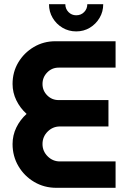

<svg xmlns="http://www.w3.org/2000/svg" viewBox="-20 -897 612 917"><path d="M249 0Q191 0 143.5 -28Q96 -56 68 -103.5Q40 -151 40 -209Q40 -251 58 -288Q76 -325 107 -353Q76 -381 58 -418Q40 -455 40 -496Q40 -553 67.5 -599Q95 -645 141.5 -672.5Q188 -700 244 -700H532V-574H260Q228 -574 205.5 -551Q183 -528 183 -496Q183 -464 205.5 -441.5Q228 -419 260 -419H498V-293H266Q232 -293 207.5 -268.5Q183 -244 183 -209Q183 -175 207.5 -150.5Q232 -126 266 -126H532V0ZM344 -747Q308 -747 278.5 -764.5Q249 -782 231.5 -811.5Q214 -841 214 -877H292Q292 -855 307 -839.5Q322 -824 344 -824Q367 -824 382 -839.5Q397 -855 397 -877H473Q473 -841 455.5 -811.5Q438 -782 409 -764.5Q380 -747 344 -747Z"/></svg>

Font: MuseoModerno SemiBold
Style: Regular
Weight: 600
Designer: Pablo Cosgaya, Héctor Gatti, Marcela Romero, and the Authors of The MuseoModerno Project.
Foundry: Omnibus-Type Team
Version: Version 1.001